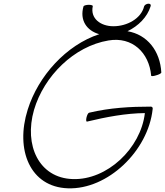

<svg xmlns="http://www.w3.org/2000/svg" viewBox="-20 -994 893 1039"><path d="M853 -601C847 -718 777 -807 670 -825C728 -853 777 -901 795 -960C798 -968 794 -974 784 -974C774 -974 763 -968 760 -960C744 -893 667 -852 594 -852C523 -852 468 -895 482 -960C484 -964 475 -968 461 -968C447 -968 434 -964 432 -960C410 -885 449 -828 517 -809C338 -750 187 -583 130 -401C61 -183 143 18 347 25C563 33 782 -178 806 -403C808 -411 804 -417 796 -417C686 -417 576 -411 462 -384C457 -383 451 -371 448 -358C445 -345 446 -335 451 -336C555 -361 661 -381 764 -382C742 -191 559 -18 373 -25C191 -31 109 -207 164 -399C218 -583 381 -744 567 -775C696 -797 787 -709 798 -585C797 -581 809 -581 824 -586C840 -590 852 -597 853 -601Z"/></svg>

Font: Nupuram Thin Italic
Style: Regular
Weight: 100
Designer: Santhosh Thottingal (santhosh.thottingal@gmail.com)
Foundry: SMC
Version: Version 1.000